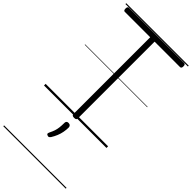

<svg xmlns="http://www.w3.org/2000/svg" viewBox="-450 -1088 1667 1667"><g transform="rotate(45 383.5 -255.0)"><path d="M383 14Q356 14 356 -5V-948H44Q37 -948 32.5 -953.5Q28 -959 28 -973Q28 -987 32.5 -992.5Q37 -998 44 -998H722Q730 -998 734.5 -992.5Q739 -987 739 -973Q739 -960 734.5 -954Q730 -948 722 -948H410V-5Q410 5 404 9.5Q398 14 383 14ZM329 285Q318 281 317 274.5Q316 268 322 255Q335 229 342 208Q349 187 352 162.5Q355 138 355 104Q355 93 361 86Q367 79 380 79Q395 79 402.5 87Q410 95 410 107Q410 134 404.5 163.5Q399 193 387.5 220.5Q376 248 361 272Q354 282 347 286Q340 290 329 285ZM0 490H767V500H0ZM0 -20H767V0H0ZM0 -505H767V-500H0ZM0 -1010H767V-1000H0Z"/></g></svg>

Font: Playwrite ES Deco Guides
Style: Regular
Weight: 400
Designer: Veronika Burian, José Scaglione
Foundry: TypeTogether
Version: Version 1.003